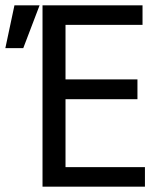

<svg xmlns="http://www.w3.org/2000/svg" viewBox="-47 -714 567 718"><path d="M495 -16H112V-694H486V-621H198V-417H467V-343H198V-89H495ZM7 -694H101L40 -534H-27Z"/></svg>

Font: D2Coding ligature
Style: Regular
Weight: 400
Monospace: yes
Designer: Yong-Rak Park; Jeong-Hwan Yoon; Sang-Min Lee;
Foundry: NHN Corporation
Version: Version 1.3.2; Build 20180524